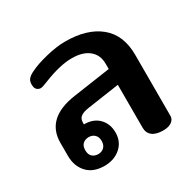

<svg xmlns="http://www.w3.org/2000/svg" viewBox="-129 -707 882 863"><g transform="rotate(-30 312.5 -275.5)"><path d="M60 -111V-178Q60 -306 222 -329L414 -357V-384Q414 -430 382.5 -456Q351 -482 294 -482Q232 -482 145 -447Q139 -445 126.5 -440Q114 -435 107 -435Q97 -435 88 -442.5Q79 -450 79 -470Q79 -488 88.5 -498.5Q98 -509 117 -518Q151 -535 206.5 -548.5Q262 -562 306 -562Q419 -562 484 -509Q549 -456 549 -353V-36Q549 -18 533 -6.5Q517 5 489 5Q452 5 433 -10Q414 -25 414 -52V-275L250 -251Q221 -247 207 -237Q193 -227 193 -206V-197H201Q246 -195 272 -166.5Q298 -138 298 -95Q298 -47 264.5 -18Q231 11 181 11Q123 11 91.5 -23Q60 -57 60 -111ZM225 -93Q225 -114 213 -125.5Q201 -137 183 -137Q164 -137 152 -126Q140 -115 140 -93Q140 -71 152 -60Q164 -49 183 -49Q201 -49 213 -60.5Q225 -72 225 -93Z"/></g></svg>

Font: Maitree
Style: Bold
Weight: 700
Designer: CadsonDemak Team
Foundry: CadsonDemak
Version: Version 1.002